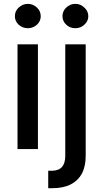

<svg xmlns="http://www.w3.org/2000/svg" viewBox="-20 -777 538 1001"><path d="M71.3 0Q71.3 -136.7 71.3 -545.9Q97.7 -545.9 177.7 -545.9Q177.7 -409.2 177.7 0Q151.4 0 71.3 0ZM125 -629.9Q97.7 -629.9 77.1 -648.4Q57.6 -667 57.6 -692.4Q57.6 -718.8 77.1 -737.3Q97.7 -756.8 125 -756.8Q152.3 -756.8 172.9 -737.3Q192.4 -718.8 192.4 -692.4Q192.4 -667 172.9 -648.4Q152.3 -629.9 125 -629.9ZM320.3 -545.9Q346.7 -545.9 426.8 -545.9Q426.8 -400.4 426.8 35.2Q426.8 89.8 407.2 127.9Q386.7 165 348.6 184.6Q309.6 204.1 253.9 204.1Q248 204.1 243.2 204.1Q237.3 204.1 231.4 204.1Q231.4 173.8 231.4 113.3Q237.3 113.3 240.2 113.3Q244.1 113.3 249 113.3Q286.1 113.3 303.7 92.8Q320.3 73.2 320.3 35.2Q320.3 -158.2 320.3 -545.9ZM373 -629.9Q344.7 -629.9 325.2 -648.4Q305.7 -667 305.7 -692.4Q305.7 -718.8 325.2 -737.3Q344.7 -756.8 373 -756.8Q400.4 -756.8 419.9 -737.3Q440.4 -718.8 440.4 -692.4Q440.4 -667 419.9 -648.4Q400.4 -629.9 373 -629.9Z"/></svg>

Font: DeepSea
Style: Medium
Weight: 500
Designer: Stem
Version: Version 3.019;git-0a5106e0b